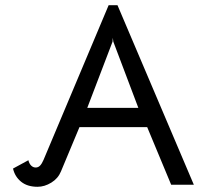

<svg xmlns="http://www.w3.org/2000/svg" viewBox="-20 -708 794 737"><path d="M30 -61 89 -93Q92 -80 99.5 -72.5Q107 -65 117 -65Q127 -65 134 -72.5Q141 -80 147 -94L397 -688H431L724 1H637L545 -220H285L214 -50Q203 -23 177 -7Q151 9 124 9Q85 9 61 -10.5Q37 -30 30 -61ZM511 -294 415 -548 413 -563 412 -548 315 -294Z"/></svg>

Font: Bellota
Style: Bold
Weight: 700
Designer: Kemie Guaida
Foundry: Kemie Guaida
Version: Version 4.001